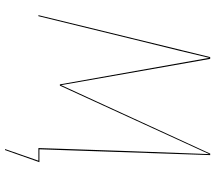

<svg xmlns="http://www.w3.org/2000/svg" viewBox="-66 -654 852 760"><g transform="rotate(90 360.0 -274.0)"><path d="M622 -4 574 132H570L616 0H566L578 -353L590 -676L319 -85H314L209 -676Q193 -606 132 -360L44 0H40L206 -680H213L317 -90L588 -680H594L571 -4Z"/></g></svg>

Font: Fira Sans Condensed Four
Style: Italic
Weight: 100
Width: 3
Italic angle: -8°
Designer: bBox Type GmbH & Carrois Corporate GbR & Edenspiekermann AG
Foundry: bBox Type GmbH & Carrois Corporate GbR & Edenspiekermann AG
Version: Version 4.301